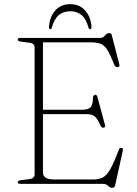

<svg xmlns="http://www.w3.org/2000/svg" viewBox="-20 -882 658 921"><path d="M65 -692Q65 -700 77.5 -700H459Q475.5 -700 484 -711.8Q492.5 -723.5 504 -723.5Q514 -723.5 516.5 -712L552.5 -573Q555.5 -561.5 545 -560Q533 -559 528.5 -570.5Q509 -620 494.5 -643Q480 -666 461.2 -672.5Q442.5 -679 411 -679H186V-355.5H372Q402.5 -355.5 414 -367Q425.5 -378.5 426 -412Q426 -424.5 434.5 -427Q444 -430 447.5 -416.5L483.5 -283Q486.5 -271.5 477 -269.5Q467.5 -268 462.5 -278.5Q447.5 -313.5 434 -324Q420.5 -334.5 395.5 -334.5H186V-54.5Q186 -21 240.5 -21H425.5Q454.5 -21 473.2 -30.8Q492 -40.5 509.2 -71Q526.5 -101.5 550 -164Q553.5 -173 561 -173Q572 -173 569 -159L532.5 6.5Q529.5 19 518 19Q508 19 498.5 9.5Q489 0 474.5 0H77.5Q65 0 65 -8Q65 -15.5 79.5 -17.5L121.5 -23Q146 -26 146 -46V-654Q146 -674 121.5 -677L79.5 -682.5Q65 -684.5 65 -692ZM317 -828Q284 -828 262 -809.5Q240 -791 228.5 -749.5Q226.5 -742 221.5 -742Q215 -742 215 -750.5Q217 -799.5 244.2 -830.8Q271.5 -862 317 -862Q362 -862 389.2 -830.8Q416.5 -799.5 419 -750.5Q419 -742 412 -742Q407 -742 404.5 -749.5Q393.5 -791 371.5 -809.5Q349.5 -828 317 -828Z"/></svg>

Font: Fraunces 9pt S000 Thin
Style: Regular
Weight: 100
Version: Version 1.000; ttfautohint (v1.8.3)